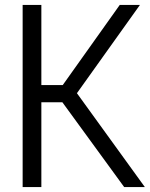

<svg xmlns="http://www.w3.org/2000/svg" viewBox="-20 -760 608 780"><path d="M484.5 0 209 -378 466.5 -740H548.5L284 -369.5L284.5 -392.5L568.5 0ZM72 0V-740H148V0ZM135.5 -344.5V-414.5H242.5V-344.5Z"/></svg>

Font: Encode Sans SC Condensed
Style: Regular
Weight: 400
Width: 3
Designer: Multiple Designers
Foundry: Impallari Type
Version: Version 3.002